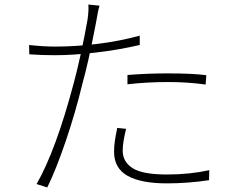

<svg xmlns="http://www.w3.org/2000/svg" viewBox="-20 -802 1040 845"><path d="M404 -710 399 -684Q368 -523 342 -431Q312 -306 269 -180Q226 -54 188 23L141 8Q226 -140 305 -438Q337 -558 365 -714Q371 -754 369 -782L418 -777Q411 -755 404 -710ZM595 -645V-604Q500 -582 400 -570.5Q300 -559 222 -559Q161 -559 109 -563L108 -604Q170 -597 223 -597Q314 -597 410.5 -609Q507 -621 595 -645ZM716 -479Q830 -479 888 -471L885 -430Q805 -441 720 -441Q627 -441 541 -431V-472Q630 -479 716 -479ZM520 -139Q520 -90 563.5 -62Q607 -34 715 -34Q814 -34 901 -53L900 -9Q807 5 714 5Q600 5 541 -28.5Q482 -62 482 -134Q482 -156 485 -178.5Q488 -201 496 -239L535 -235Q520 -175 520 -139Z"/></svg>

Font: Merged Yaku Han JP ExtraLight
Style: Regular
Weight: 250
Designer: Ryoko NISHIZUKA 西塚涼子 (kana, bopomofo & ideographs); Paul D. Hunt (Latin, Greek & Cyrillic); Sandoll Communications 산돌커뮤니
Foundry: Adobe
Version: Version 2.004